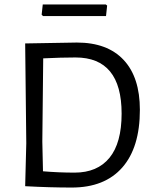

<svg xmlns="http://www.w3.org/2000/svg" viewBox="-20 -836 686 862"><path d="M535 -567C486.3 -619 416.3 -645 325 -645L94 -641H93L98 -193L93 0H94C167.3 4 236.7 6 302 6C400.7 6 476.3 -24 529 -84C581.7 -144 608 -230.3 608 -343C608 -440.3 583.7 -515 535 -567ZM471.5 -127.5C435.2 -83.2 383 -61 315 -61C267 -61 219.7 -63 173 -67L170 -200L174 -574C228.7 -576.7 277 -578 319 -578C457 -578 526 -494 526 -326C526 -238 507.8 -171.8 471.5 -127.5ZM456 -764 461 -811 455 -816H172L167 -770L173 -764Z"/></svg>

Font: Alegreya Sans
Style: Regular
Weight: 400
Designer: Juan Pablo del Peral
Foundry: Huerta Tipografica
Version: Version 1.000;PS 001.000;hotconv 1.0.70;makeotf.lib2.5.58329